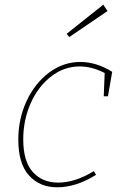

<svg xmlns="http://www.w3.org/2000/svg" viewBox="-20 -792 516 818"><path d="M458 -486 440 -382H422L426 -481Q371 -509 320 -509Q253 -509 197.5 -466Q142 -423 110.5 -351.5Q79 -280 79 -198Q79 -105 119.5 -59.5Q160 -14 228 -14Q300 -14 380 -63L389 -47Q304 6 224 6Q149 6 103.5 -44.5Q58 -95 58 -197Q58 -286 93.5 -362Q129 -438 189.5 -483Q250 -528 322 -528Q391 -528 458 -486ZM438 -745 275 -634 264 -648 420 -772Z"/></svg>

Font: Bitter Pro Thin
Style: Italic
Weight: 250
Italic angle: -9°
Designer: Sol Matas, and Bitter project Authors
Foundry: Sol Matas
Version: Version 1.010